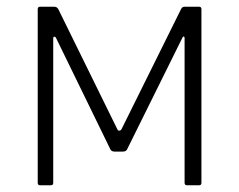

<svg xmlns="http://www.w3.org/2000/svg" viewBox="-20 -550 710 570"><path d="M99 0Q92 0 92 -7V-523Q92 -530 99 -530H141Q149 -530 153 -523L328 -167Q330 -162 334 -162Q338 -162 341 -167L518 -524Q520 -527 522 -528.5Q524 -530 528 -530H571Q578 -530 578 -523V-7Q578 0 571 0H535Q528 0 528 -7V-437Q528 -441 525.5 -441.5Q523 -442 521 -437L358 -108Q355 -100 345 -100H320Q310 -100 307 -108L147 -436Q145 -441 141.5 -441Q138 -441 138 -436V-7Q138 0 131 0Z"/></svg>

Font: Libre Franklin ExtraLight
Style: Regular
Weight: 250
Designer: Pablo Impallari, Rodrigo Fuenzalida, Nhung Nguyen
Foundry: Impallari Type
Version: Version 3.000